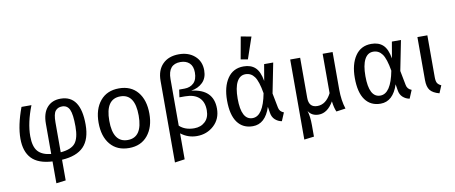

<svg xmlns="http://www.w3.org/2000/svg" viewBox="-82 -1173 4142 1748"><g transform="rotate(-10 1989.0 -299.0)"><path d="M672 -268Q672 -132 606.5 -64.5Q541 3 405 11V202L317 213V11Q186 4 125.5 -60Q65 -124 65 -243Q65 -366 125 -527H217Q157 -374 157 -250Q157 -154 195.5 -110Q234 -66 317 -58V-338Q317 -435 362.5 -487Q408 -539 487 -539Q672 -539 672 -268ZM405 -58Q503 -66 540.5 -112.5Q578 -159 578 -266Q578 -379 557.5 -423Q537 -467 489 -467Q449 -467 427 -439.5Q405 -412 405 -334Z M1261 -264Q1261 -140 1198.5 -64Q1136 12 1026 12Q915 12 853 -62Q791 -136 791 -263Q791 -388 853.5 -463.5Q916 -539 1027 -539Q1138 -539 1199.5 -465Q1261 -391 1261 -264ZM1027 -465Q890 -465 890 -263Q890 -62 1026 -62Q1162 -62 1162 -264Q1162 -465 1027 -465Z M1672 -404Q1875 -382 1875 -203Q1875 -107 1810 -47.5Q1745 12 1653 12Q1571 12 1505 -39V201L1413 214V-541Q1413 -639 1468 -694.5Q1523 -750 1619 -750Q1707 -750 1764 -700Q1821 -650 1821 -566Q1821 -496 1779.5 -455Q1738 -414 1672 -404ZM1641 -62Q1702 -62 1741.5 -99Q1781 -136 1781 -204Q1781 -282 1736.5 -322.5Q1692 -363 1608 -363H1556L1566 -433H1615Q1668 -433 1701 -465Q1734 -497 1734 -562Q1734 -620 1703 -649Q1672 -678 1620 -678Q1505 -678 1505 -541V-110Q1556 -62 1641 -62Z M2202 -812 2298 -794 2230 -595 2165 -606ZM2179 -539Q2247 -539 2287 -501.5Q2327 -464 2342 -376L2368 -527H2452L2397 -250L2423 -116Q2430 -77 2469 -63L2437 13Q2402 7 2375.5 -17Q2349 -41 2343 -82L2334 -138Q2285 12 2170 12Q2078 12 2028 -56.5Q1978 -125 1978 -259Q1978 -385 2030 -462Q2082 -539 2179 -539ZM2184 -466Q2132 -466 2104 -413Q2076 -360 2076 -259Q2076 -61 2180 -61Q2278 -61 2317 -267Q2298 -380 2266.5 -423Q2235 -466 2184 -466Z M3001 -180Q3001 -80 3027 0L2941 12Q2924 -26 2917 -85V-86Q2860 12 2779 12Q2714 12 2683 -38Q2700 14 2700 96V202L2609 213V-527H2701V-156Q2701 -67 2780 -67Q2860 -67 2909 -163V-527H3001Z M3360 -539Q3428 -539 3468 -501.5Q3508 -464 3523 -376L3549 -527H3633L3578 -250L3604 -116Q3611 -77 3650 -63L3618 13Q3583 7 3556.5 -17Q3530 -41 3524 -82L3515 -138Q3466 12 3351 12Q3259 12 3209 -56.5Q3159 -125 3159 -259Q3159 -385 3211 -462Q3263 -539 3360 -539ZM3365 -466Q3313 -466 3285 -413Q3257 -360 3257 -259Q3257 -61 3361 -61Q3459 -61 3498 -267Q3479 -380 3447.5 -423Q3416 -466 3365 -466Z M3877 -527V-141Q3877 -103 3887 -86Q3897 -69 3923 -57L3894 12Q3834 -4 3809.5 -35.5Q3785 -67 3785 -130V-527Z"/></g></svg>

Font: Fira Sans
Style: Regular
Weight: 400
Designer: Carrois Corporate & Edenspiekermann AG
Foundry: Carrois Corporate GbR & Edenspiekermann AG
Version: Version 4.106;PS 004.106;hotconv 1.0.70;makeotf.lib2.5.58329